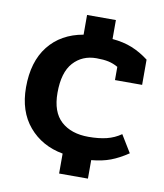

<svg xmlns="http://www.w3.org/2000/svg" viewBox="-77 -633 674 787"><g transform="rotate(10 260.5 -240.0)"><path d="M222 7Q134 -9 80.5 -72Q27 -135 27 -235Q27 -342 78.5 -407Q130 -472 222 -488V-570H342V-491Q388 -487 424 -472.5Q460 -458 494 -432V-327H381V-382Q362 -393 341.5 -397.5Q321 -402 291 -402Q232 -402 195 -361Q158 -320 158 -235Q158 -155 200 -117Q242 -79 314 -79Q357 -79 389.5 -87Q422 -95 449 -114L493 -42Q456 -17 421.5 -4Q387 9 342 13V90H222Z"/></g></svg>

Font: Pridi Medium
Style: Regular
Weight: 500
Designer: Katatrad Team
Foundry: CadsonDemak
Version: Version 1.001